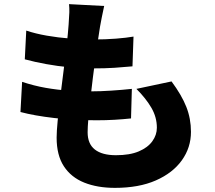

<svg xmlns="http://www.w3.org/2000/svg" viewBox="-20 -839 1040 929"><path d="M484 -810Q477 -779 472.5 -755Q468 -731 464 -710Q461 -692 455.5 -654.5Q450 -617 443 -567.5Q436 -518 429.5 -464Q423 -410 417 -358.5Q411 -307 407.5 -265Q404 -223 404 -199Q404 -143 439 -115.5Q474 -88 541 -88Q608 -88 651.5 -106.5Q695 -125 717 -155.5Q739 -186 739 -221Q739 -272 712.5 -317.5Q686 -363 640 -409L810 -445Q859 -379 881.5 -322Q904 -265 904 -201Q904 -125 860 -63.5Q816 -2 734 34Q652 70 536 70Q451 70 387.5 44.5Q324 19 289 -34.5Q254 -88 254 -173Q254 -203 259 -254.5Q264 -306 271.5 -368.5Q279 -431 287.5 -496Q296 -561 302.5 -619.5Q309 -678 312 -720Q315 -760 315.5 -780Q316 -800 314 -819ZM107 -691Q152 -676 206.5 -666.5Q261 -657 319 -652.5Q377 -648 431 -648Q490 -648 541 -652Q592 -656 626 -662L621 -518Q578 -514 534 -511Q490 -508 426 -508Q372 -508 315 -513.5Q258 -519 203 -529Q148 -539 100 -552ZM87 -443Q144 -424 201 -414Q258 -404 313.5 -400.5Q369 -397 422 -397Q465 -397 518.5 -400.5Q572 -404 618 -409L614 -266Q577 -262 535 -259.5Q493 -257 448 -257Q338 -257 242.5 -268Q147 -279 79 -297Z"/></svg>

Font: Noto Sans SC Black
Style: Regular
Weight: 900
Designer: Ryoko NISHIZUKA  (kana, bopomofo & ideographs); Paul D. Hunt (Latin, Greek & Cyrillic); Sandoll Communications , Soo-you
Foundry: Adobe
Version: Version 2.004-H2;hotconv 1.0.118;makeotfexe 2.5.65603